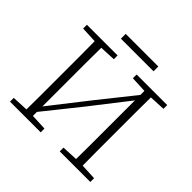

<svg xmlns="http://www.w3.org/2000/svg" viewBox="-196 -997 1190 1190"><g transform="rotate(45 399.5 -402.0)"><path d="M483 -641V-674H751V-641L646 -636Q645 -569 645 -501.5Q645 -434 645 -366V-308Q645 -241 645 -173.5Q645 -106 646 -38L751 -33V0H483V-33L588 -38Q589 -106 589 -174Q589 -242 589 -313V-553L395 -304L210 -73V-38L316 -33V0H47V-33L153 -38Q154 -106 154 -173.5Q154 -241 154 -308V-366Q154 -434 154 -501.5Q154 -569 153 -636L47 -641V-674H316V-641L211 -636Q210 -569 210 -501.5Q210 -434 210 -366V-121L404 -369L589 -601V-636ZM257 -762V-804H543V-762Z"/></g></svg>

Font: Source Serif 4 SmText Light
Style: Regular
Weight: 300
Designer: Frank Grießhammer
Foundry: Adobe
Version: Version 4.005;hotconv 1.1.0;makeotfexe 2.6.0